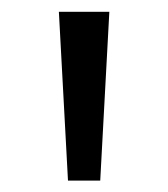

<svg xmlns="http://www.w3.org/2000/svg" viewBox="-20 -802 290 331"><path d="M97.2 -490.7 81.5 -781.7H168.5L152.8 -490.7Z"/></svg>

Font: Duru Sans
Style: Regular
Weight: 400
Designer: Onur Yazõcõgil
Foundry: Onur Yazõcõgil
Version: Version 1.002